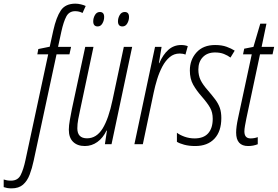

<svg xmlns="http://www.w3.org/2000/svg" viewBox="-148 -785 1512 1045"><path d="M-85 240.2Q-98.6 240.2 -109.1 238.3Q-119.6 236.3 -127.9 233.4V191.9Q-119.6 194.8 -110.1 196.5Q-100.6 198.2 -87.9 198.2Q-50.8 198.2 -35.4 167.5Q-20 136.7 -9.3 85.9L114.3 -489.3H55.2L60.5 -518.1L122.6 -530.8L142.1 -619.1Q158.2 -691.4 183.1 -728.3Q208 -765.1 262.2 -765.1Q276.9 -765.1 292.7 -761.2Q308.6 -757.3 318.4 -752.4L301.3 -714.4Q282.7 -724.1 261.2 -724.1Q228.5 -724.1 213.1 -695.6Q197.8 -667 186 -613.3L168 -529.8H238.8L230 -489.3H159.7L35.2 89.8Q26.4 131.3 13.4 165.5Q0.5 199.7 -22.7 220Q-45.9 240.2 -85 240.2Z M314 9.8Q273.4 9.8 250 -12.9Q226.6 -35.6 226.6 -79.6Q226.6 -101.1 232.2 -132.3Q237.8 -163.6 243.2 -190.9L315.9 -529.8H360.8L288.6 -189Q282.7 -162.6 277.8 -136.2Q272.9 -109.9 272.9 -86.9Q272.9 -32.2 325.7 -32.2Q377.4 -32.2 410.4 -85.4Q443.4 -138.7 464.8 -242.2L525.9 -529.8H571.3L459 0H422.9L434.1 -74.2H431.6Q412.6 -34.2 381.8 -12.2Q351.1 9.8 314 9.8ZM518.6 -641.1Q494.1 -641.1 494.1 -668.9Q494.1 -687 503.7 -703.4Q513.2 -719.7 530.8 -719.7Q554.2 -719.7 554.2 -692.4Q554.2 -673.8 544.7 -657.5Q535.2 -641.1 518.6 -641.1ZM383.8 -641.1Q359.4 -641.1 359.4 -668.9Q359.4 -687 368.9 -703.4Q378.4 -719.7 395.5 -719.7Q418.9 -719.7 418.9 -692.4Q418.9 -673.8 409.4 -657.5Q399.9 -641.1 383.8 -641.1Z M583.5 0 695.8 -529.8H731.4L716.8 -440.9H718.8Q739.3 -488.3 768.8 -514.2Q798.3 -540 837.9 -540Q858.4 -540 874 -533.7L861.3 -487.8Q848.1 -493.7 830.1 -493.7Q798.8 -493.7 775.6 -474.1Q752.4 -454.6 735.6 -422.9Q718.8 -391.1 707.3 -353.8Q695.8 -316.4 688.5 -281.2L629.4 0Z M914.6 9.8Q880.9 9.8 854.7 2.7Q828.6 -4.4 814.9 -13.2V-62.5Q830.6 -50.3 856.4 -41Q882.3 -31.7 911.1 -31.7Q960.4 -31.7 985.1 -59.6Q1009.8 -87.4 1009.8 -138.7Q1009.8 -172.9 995.8 -198Q981.9 -223.1 949.2 -260.7Q921.4 -292 903.3 -324.2Q885.3 -356.4 885.3 -401.4Q885.3 -459.5 921.6 -499.8Q958 -540 1022.9 -540Q1059.1 -540 1085.2 -530.5Q1111.3 -521 1129.4 -509.3L1106.4 -471.7Q1091.8 -482.9 1071 -491.2Q1050.3 -499.5 1022.5 -499.5Q980.5 -499.5 956.1 -474.1Q931.6 -448.7 931.6 -406.7Q931.6 -374.5 943.8 -349.1Q956.1 -323.7 983.9 -292.5Q1007.8 -264.6 1024.2 -242.7Q1040.5 -220.7 1048.6 -197.5Q1056.6 -174.3 1056.6 -142.6Q1056.6 -69.8 1019 -30Q981.4 9.8 914.6 9.8Z M1202.6 9.8Q1137.2 9.8 1137.2 -63.5Q1137.2 -94.2 1147.9 -143.1L1222.2 -489.3H1174.8L1181.2 -520L1231.4 -529.8L1268.6 -656.2H1302.2L1275.9 -529.8H1344.2L1335.4 -489.3H1267.1L1192.9 -140.1Q1188.5 -117.7 1185.3 -99.9Q1182.1 -82 1182.1 -69.8Q1182.1 -31.7 1215.8 -31.7Q1236.3 -31.7 1254.9 -38.6V0Q1230.5 9.8 1202.6 9.8Z"/></svg>

Font: Open Sans Condensed Light
Style: Italic
Weight: 300
Width: 3
Italic angle: -12°
Designer: Monotype Design Team
Foundry: Monotype Imaging Inc.
Version: Version 3.000; ttfautohint (v1.8.4)